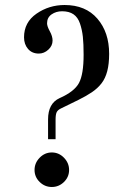

<svg xmlns="http://www.w3.org/2000/svg" viewBox="-20 -741 484 767"><path d="M202 -263V-185H172V-264Q172 -328 218 -349Q277 -375 295.5 -409.5Q314 -444 314 -522Q314 -566 311 -594Q308 -622 299.5 -647Q291 -672 273.5 -684Q256 -696 228 -696Q204 -696 186 -683.5Q168 -671 168 -648Q168 -636 179 -616Q190 -596 190 -579Q190 -558 173 -542.5Q156 -527 135 -527Q108 -527 92 -545.5Q76 -564 76 -592Q76 -652 126 -686.5Q176 -721 238 -721Q322 -721 369 -666.5Q416 -612 416 -526Q416 -486 408.5 -457Q401 -428 385.5 -408Q370 -388 347 -372.5Q324 -357 293.5 -342Q263 -327 224 -308Q211 -302 206.5 -293Q202 -284 202 -263ZM235.5 -111Q256 -90 256 -62Q256 -34 235.5 -14Q215 6 187 6Q159 6 138.5 -14Q118 -34 118 -62Q118 -90 138.5 -111Q159 -132 187 -132Q215 -132 235.5 -111Z"/></svg>

Font: Justus
Style: Roman
Weight: 500
Version: Version 001.001